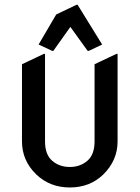

<svg xmlns="http://www.w3.org/2000/svg" viewBox="-20 -785 592 814"><path d="M143.6 -596.2 218.3 -723.6 304.2 -764.6H309.1L413.1 -596.2L356.4 -569.3H351.6L278.3 -670.9L206.1 -569.3H201.2ZM478.5 -556.6V-185.5Q478.5 -105 418 -45.4Q361.3 9.8 275.9 9.8Q191.4 9.8 133.8 -45.4Q73.2 -104 73.2 -185.5V-512.7L166 -556.6H170.9V-185.5Q170.9 -129.4 201.4 -103.3Q231.9 -77.1 275.9 -77.1Q319.8 -77.1 350.3 -103.3Q380.9 -129.4 380.9 -185.5V-512.7L473.6 -556.6Z"/></svg>

Font: Nova Round
Style: Book
Weight: 400
Version: Version 2.000